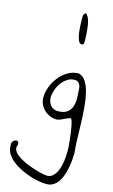

<svg xmlns="http://www.w3.org/2000/svg" viewBox="-326 -947 885 1500"><g transform="rotate(15 116.5 -196.5)"><path d="M-130.9 271.5Q-134.8 257.8 -130.4 247.1Q-126 236.3 -118.2 229.5Q-110.4 222.7 -101.1 220.7Q-91.8 218.8 -85.4 223.1Q-79.1 227.5 -77.6 239.3Q-76.2 251 -84 271.5Q-84 293 -65.9 313.5Q-47.9 334 -19 350.6Q9.8 367.2 43.9 380.9Q78.1 394.5 110.4 404.3Q142.6 414.1 168 418.9Q191.4 423.8 203.1 423.8Q227.5 423.8 244.6 411.1Q261.7 398.4 273.9 377.9Q286.1 357.4 293.5 331.5Q300.8 305.7 304.7 279.8Q308.6 253.9 309.6 229.5Q310.5 205.1 310.5 188.5Q310.5 180.7 309.1 159.7Q307.6 138.7 304.7 111.3Q301.8 84 297.9 54.7Q293.9 25.4 289.1 0Q284.2 -25.4 278.8 -41Q273.4 -56.6 267.6 -56.6Q257.8 -56.6 244.6 -50.8Q231.4 -44.9 217.3 -38.1Q203.1 -31.2 188.5 -25.4Q173.8 -19.5 160.2 -19.5Q132.8 -19.5 106.4 -31.2Q80.1 -43 61 -61.5Q42 -80.1 30.3 -105.5Q18.6 -130.9 18.6 -158.2Q18.6 -201.2 35.6 -246.1Q52.7 -291 82.5 -328.1Q112.3 -365.2 152.8 -388.7Q193.4 -412.1 239.3 -412.1Q274.4 -402.3 296.4 -367.7Q318.4 -333 330.6 -282.2Q342.8 -231.4 348.1 -169.4Q353.5 -107.4 355.5 -43Q357.4 21.5 358.9 83.5Q360.4 145.5 366.2 196.3Q366.2 218.8 363.8 249.5Q361.3 280.3 355.5 312.5Q349.6 344.7 339.4 376.5Q329.1 408.2 312.5 433.1Q295.9 458 272 473.1Q248 488.3 216.8 488.3Q191.4 488.3 155.8 482.4Q120.1 476.6 81.5 463.9Q43 451.2 4.9 432.6Q-33.2 414.1 -63.5 390.1Q-93.8 366.2 -112.3 336.4Q-130.9 306.6 -130.9 271.5ZM74.2 -174.8Q74.2 -157.2 79.6 -141.1Q85 -125 95.2 -112.3Q105.5 -99.6 120.6 -92.3Q135.7 -85 154.3 -85Q204.1 -85 230 -104.5Q255.9 -124 265.6 -153.3Q275.4 -182.6 275.4 -215.8Q274.4 -250 272.5 -277.3Q272.5 -291 270.5 -304.7Q268.6 -318.4 262.7 -330.1Q256.8 -341.8 246.6 -348.6Q236.3 -355.5 220.7 -355.5Q188.5 -355.5 161.1 -337.4Q133.8 -319.3 114.7 -292.5Q95.7 -265.6 85 -233.9Q74.2 -202.1 74.2 -174.8ZM151.4 -845.7Q151.4 -851.6 151.4 -856Q151.4 -860.4 153.3 -863.8Q155.3 -867.2 159.2 -871.1Q163.1 -875 168.9 -880.9Q179.7 -875 188 -860.4Q196.3 -845.7 201.7 -826.7Q207 -807.6 210 -784.7Q212.9 -761.7 214.8 -739.7Q216.8 -717.8 217.3 -699.2Q217.8 -680.7 217.8 -668.9Q217.8 -655.3 215.8 -646.5Q213.9 -637.7 198.2 -637.7Q185.5 -637.7 177.2 -652.3Q168.9 -667 163.6 -689Q158.2 -710.9 155.8 -737.3Q153.3 -763.7 152.3 -787.1Q151.4 -810.5 151.4 -826.2Z"/></g></svg>

Font: Indie Flower
Style: Regular
Weight: 400
Designer: Kimberly Geswein
Foundry: Kimberly Geswein
Version: Version 1.001 2010